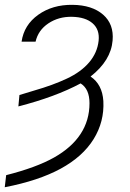

<svg xmlns="http://www.w3.org/2000/svg" viewBox="-23 -558 536 791"><path d="M57.1 -166.5 118.2 -185.1Q194.8 -207 252.9 -234.4Q311 -261.7 344.5 -301.3Q377.9 -340.8 383.3 -390.1Q388.2 -436 358.6 -461.9Q329.1 -487.8 272.9 -488.8Q218.3 -489.7 176.3 -461.7Q134.3 -433.6 123.5 -386.2H65.9Q75.7 -455.1 134.5 -497.1Q193.4 -539.1 275.9 -538.1Q356.4 -537.1 401.6 -497.8Q446.8 -458.5 440.9 -391.1Q434.1 -308.6 350.1 -242.7Q398.4 -210.4 402.8 -141.6Q407.2 -56.6 362.5 15.4Q317.9 87.4 226.8 137Q135.7 186.5 -3.4 213.4L2.4 163.6Q126 132.3 199 91.3Q272 50.3 308.8 -5.9Q345.7 -62 345.7 -132.8Q345.7 -191.4 309.1 -214.4Q205.1 -158.7 52.7 -119.6Z"/></svg>

Font: Roboto Light
Style: Italic
Weight: 300
Italic angle: -12°
Designer: Google
Version: Version 2.134; 2016; ttfautohint (v1.6)